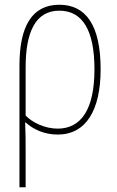

<svg xmlns="http://www.w3.org/2000/svg" viewBox="-20 -557 493 809"><path d="M62 232H88V76C88 42 88 8 86 -41H88C120 -12 167 10 223 10C342 10 404 -92 404 -265C404 -452 341 -537 230 -537C114 -537 62 -445 62 -281ZM223 -15C170 -15 117 -40 88 -70V-273C88 -421 129 -512 230 -512C328 -512 378 -429 378 -265C378 -98 323 -15 223 -15Z"/></svg>

Font: Noto Sans Condensed Thin
Style: Regular
Weight: 100
Width: 3
Designer: Monotype Design Team
Foundry: Monotype Imaging Inc.
Version: Version 2.013